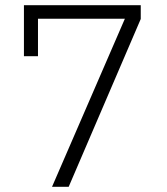

<svg xmlns="http://www.w3.org/2000/svg" viewBox="-20 -718 640 738"><path d="M180 0 460 -646H126V-502H72V-698H521V-645L244 0Z"/></svg>

Font: IBM Plex Sans Hebrew Light
Style: Regular
Weight: 300
Designer: Mike Abbink, Paul van der Laan, Pieter van Rosmalen, Yanek Iontef
Foundry: Bold Monday
Version: Version 1.2